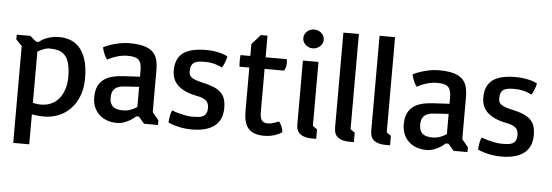

<svg xmlns="http://www.w3.org/2000/svg" viewBox="-54 -878 3588 1247"><g transform="rotate(5 1739.5 -254.0)"><path d="M169.4 197.8H64.9V-434.1L26.4 -473.6V-504.4H115.7L154.3 -470.7L172.4 -469.7Q175.3 -472.7 185.3 -479.7Q195.3 -486.8 211.9 -494.4Q228.5 -502 251.5 -507.6Q274.4 -513.2 302.7 -513.2Q338.9 -513.2 373.3 -501.5Q407.7 -489.7 434.3 -460.9Q460.9 -432.1 477.1 -383.1Q493.2 -334 493.2 -259.3Q493.2 -194.8 473.4 -144.5Q453.6 -94.2 420.4 -60.1Q387.2 -25.9 343 -8.1Q298.8 9.8 250 9.8Q237.3 9.8 222.9 8.8Q208.5 7.8 196.8 6.3Q182.6 4.9 169.4 2.9ZM169.4 -72.3Q177.7 -69.8 191.9 -67.9Q206.1 -65.9 223.1 -65.9Q259.8 -65.9 289.6 -79.8Q319.3 -93.8 340.1 -118.9Q360.8 -144 372.3 -179.7Q383.8 -215.3 383.8 -259.3Q383.8 -313.5 374.3 -347.4Q364.7 -381.3 346.9 -400.6Q329.1 -419.9 303.7 -426.8Q278.3 -433.6 247.1 -433.6Q233.4 -433.6 219.7 -429.4Q206.1 -425.3 194.8 -419.9Q181.6 -414.1 169.4 -406.7Z M563 -142.6Q563 -183.1 574.7 -211.4Q586.4 -239.7 609.1 -257.8Q631.8 -275.9 664.3 -284.9Q696.8 -293.9 738.8 -296.4L847.7 -302.2V-341.3Q847.7 -367.7 843 -384.8Q838.4 -401.9 827.6 -412.1Q816.9 -422.4 799.1 -426.5Q781.2 -430.7 754.9 -430.7Q728.5 -430.7 704.8 -424.8Q681.2 -418.9 663.6 -412.1Q642.6 -403.8 625 -393.6Q614.3 -408.7 607.9 -422.6Q601.6 -436.5 598.1 -447.8Q593.8 -460.4 592.3 -472.2Q615.7 -483.9 642.6 -492.7Q666 -500.5 696.5 -506.8Q727.1 -513.2 760.7 -513.2Q816.4 -513.2 853 -503.4Q889.6 -493.7 911.4 -473.9Q933.1 -454.1 941.7 -424.1Q950.2 -394 950.2 -353V-80.6L991.2 -30.8V0H900.9L863.3 -43.5H845.7Q843.3 -41 832.8 -32.5Q822.3 -23.9 805.9 -14.4Q789.6 -4.9 768.8 2.4Q748 9.8 724.6 9.8Q688 9.8 658.2 -1.2Q628.4 -12.2 607.2 -32.5Q585.9 -52.7 574.5 -80.8Q563 -108.9 563 -142.6ZM669.4 -151.4Q669.4 -128.9 675.8 -114Q682.1 -99.1 693.6 -90.3Q705.1 -81.5 721.4 -78.1Q737.8 -74.7 757.8 -74.7Q776.4 -74.7 792.7 -79.3Q809.1 -84 821.3 -89.8Q835.4 -96.2 847.7 -105V-236.3L749.5 -230Q726.6 -228.5 711.2 -222.2Q695.8 -215.8 686.5 -205.6Q677.2 -195.3 673.3 -181.4Q669.4 -167.5 669.4 -151.4Z M1058.1 -22.5Q1058.1 -33.7 1060.1 -46.9Q1061.5 -58.1 1064.7 -72.5Q1067.9 -86.9 1074.2 -102.5Q1095.7 -94.2 1119.1 -87.9Q1139.2 -82.5 1162.6 -77.9Q1186 -73.2 1209 -73.2Q1229.5 -73.2 1247.1 -74.7Q1264.6 -76.2 1277.6 -82.8Q1290.5 -89.4 1297.9 -102.8Q1305.2 -116.2 1305.2 -140.1Q1305.2 -168.9 1287.4 -185.5Q1269.5 -202.1 1225.6 -210.4Q1180.2 -219.2 1149.2 -233.9Q1118.2 -248.5 1098.9 -267.8Q1079.6 -287.1 1071 -311Q1062.5 -335 1062.5 -362.3Q1062.5 -403.3 1075.7 -432.1Q1088.9 -460.9 1114 -478.8Q1139.2 -496.6 1176.5 -504.6Q1213.9 -512.7 1262.2 -512.7Q1295.9 -512.7 1322 -508.1Q1348.1 -503.4 1365.7 -498Q1386.2 -491.7 1401.4 -483.4Q1399.9 -472.7 1396 -460Q1392.6 -449.2 1387 -435.5Q1381.3 -421.9 1372.1 -407.7Q1358.9 -415.5 1341.8 -421.4Q1327.1 -426.8 1306.6 -430.9Q1286.1 -435.1 1259.8 -435.1Q1239.3 -435.1 1221.9 -433.1Q1204.6 -431.2 1192.1 -424.3Q1179.7 -417.5 1172.9 -403.6Q1166 -389.6 1166 -365.7Q1166 -354 1169.2 -344.5Q1172.4 -335 1181.9 -327.1Q1191.4 -319.3 1208.7 -312.7Q1226.1 -306.2 1254.9 -299.8Q1299.8 -290 1329.8 -277.3Q1359.9 -264.6 1377.7 -246.6Q1395.5 -228.5 1403.1 -204.3Q1410.6 -180.2 1410.6 -147Q1410.6 -111.3 1399.4 -82.5Q1388.2 -53.7 1364.3 -33.2Q1340.3 -12.7 1302.7 -1.5Q1265.1 9.8 1211.9 9.8Q1177.7 9.8 1149.7 4.9Q1121.6 0 1101.1 -6.3Q1077.1 -13.2 1058.1 -22.5Z M1549.8 -423.3H1485.8Q1485.4 -428.7 1484.9 -435.1Q1484.4 -440.4 1484.1 -447.8Q1483.9 -455.1 1483.9 -463.9Q1483.9 -472.7 1484.4 -480.2Q1484.9 -487.8 1485.8 -499H1549.8V-576.7L1606 -640.1H1649.4V-499H1787.6Q1788.6 -494.1 1789.3 -487.3Q1790 -480.5 1790 -474.1Q1790 -462.9 1787.8 -453.6Q1785.6 -444.3 1783.2 -437.5Q1780.3 -429.7 1776.4 -423.3H1649.4V-140.1Q1649.4 -104.5 1661.4 -88.4Q1673.3 -72.3 1699.7 -72.3Q1710.9 -72.3 1723.4 -75Q1735.8 -77.6 1747.1 -81.5Q1759.8 -85.9 1772.9 -91.3Q1782.7 -78.6 1788.3 -66.4Q1793.9 -54.2 1796.4 -44.4Q1799.3 -33.2 1799.8 -23.4Q1786.1 -14.2 1769 -6.8Q1753.9 -0.5 1732.9 4.6Q1711.9 9.8 1684.6 9.8Q1646.5 9.8 1620.8 0.2Q1595.2 -9.3 1579.3 -28.1Q1563.5 -46.9 1556.6 -75Q1549.8 -103 1549.8 -139.6Z M1948.7 -583.5Q1935.1 -583.5 1923.1 -588.4Q1911.1 -593.3 1902.1 -601.6Q1893.1 -609.9 1887.7 -620.8Q1882.3 -631.8 1882.3 -644.5Q1882.3 -657.7 1887.7 -668.9Q1893.1 -680.2 1902.1 -688.5Q1911.1 -696.8 1923.1 -701.4Q1935.1 -706.1 1948.7 -706.1Q1962.4 -706.1 1974.6 -701.4Q1986.8 -696.8 1995.8 -688.5Q2004.9 -680.2 2010.3 -668.9Q2015.6 -657.7 2015.6 -644.5Q2015.6 -631.8 2010.3 -620.8Q2004.9 -609.9 1995.8 -601.6Q1986.8 -593.3 1974.6 -588.4Q1962.4 -583.5 1948.7 -583.5ZM1892.6 -499H1994.1V-82L2022.9 -61.5V0H1995.1L1994.1 -1V0Q1945.8 0 1919.2 -19.5Q1892.6 -39.1 1892.6 -84Z M2138.7 -702.6H2239.7V-82L2268.6 -61.5V0H2240.7L2239.7 -1V0Q2191.4 0 2165 -19.5Q2138.7 -39.1 2138.7 -84Z M2374.5 -702.6H2475.6V-82L2504.4 -61.5V0H2476.6L2475.6 -1V0Q2427.2 0 2400.9 -19.5Q2374.5 -39.1 2374.5 -84Z M2581.1 -142.6Q2581.1 -183.1 2592.8 -211.4Q2604.5 -239.7 2627.2 -257.8Q2649.9 -275.9 2682.4 -284.9Q2714.8 -293.9 2756.8 -296.4L2865.7 -302.2V-341.3Q2865.7 -367.7 2861.1 -384.8Q2856.4 -401.9 2845.7 -412.1Q2835 -422.4 2817.1 -426.5Q2799.3 -430.7 2772.9 -430.7Q2746.6 -430.7 2722.9 -424.8Q2699.2 -418.9 2681.6 -412.1Q2660.6 -403.8 2643.1 -393.6Q2632.3 -408.7 2626 -422.6Q2619.6 -436.5 2616.2 -447.8Q2611.8 -460.4 2610.4 -472.2Q2633.8 -483.9 2660.6 -492.7Q2684.1 -500.5 2714.6 -506.8Q2745.1 -513.2 2778.8 -513.2Q2834.5 -513.2 2871.1 -503.4Q2907.7 -493.7 2929.4 -473.9Q2951.2 -454.1 2959.7 -424.1Q2968.3 -394 2968.3 -353V-80.6L3009.3 -30.8V0H2918.9L2881.3 -43.5H2863.8Q2861.3 -41 2850.8 -32.5Q2840.3 -23.9 2824 -14.4Q2807.6 -4.9 2786.9 2.4Q2766.1 9.8 2742.7 9.8Q2706.1 9.8 2676.3 -1.2Q2646.5 -12.2 2625.2 -32.5Q2604 -52.7 2592.5 -80.8Q2581.1 -108.9 2581.1 -142.6ZM2687.5 -151.4Q2687.5 -128.9 2693.8 -114Q2700.2 -99.1 2711.7 -90.3Q2723.1 -81.5 2739.5 -78.1Q2755.9 -74.7 2775.9 -74.7Q2794.4 -74.7 2810.8 -79.3Q2827.1 -84 2839.4 -89.8Q2853.5 -96.2 2865.7 -105V-236.3L2767.6 -230Q2744.6 -228.5 2729.2 -222.2Q2713.9 -215.8 2704.6 -205.6Q2695.3 -195.3 2691.4 -181.4Q2687.5 -167.5 2687.5 -151.4Z M3076.2 -22.5Q3076.2 -33.7 3078.1 -46.9Q3079.6 -58.1 3082.8 -72.5Q3085.9 -86.9 3092.3 -102.5Q3113.8 -94.2 3137.2 -87.9Q3157.2 -82.5 3180.7 -77.9Q3204.1 -73.2 3227.1 -73.2Q3247.6 -73.2 3265.1 -74.7Q3282.7 -76.2 3295.7 -82.8Q3308.6 -89.4 3315.9 -102.8Q3323.2 -116.2 3323.2 -140.1Q3323.2 -168.9 3305.4 -185.5Q3287.6 -202.1 3243.7 -210.4Q3198.2 -219.2 3167.2 -233.9Q3136.2 -248.5 3116.9 -267.8Q3097.7 -287.1 3089.1 -311Q3080.6 -335 3080.6 -362.3Q3080.6 -403.3 3093.8 -432.1Q3106.9 -460.9 3132.1 -478.8Q3157.2 -496.6 3194.6 -504.6Q3231.9 -512.7 3280.3 -512.7Q3314 -512.7 3340.1 -508.1Q3366.2 -503.4 3383.8 -498Q3404.3 -491.7 3419.4 -483.4Q3418 -472.7 3414.1 -460Q3410.6 -449.2 3405 -435.5Q3399.4 -421.9 3390.1 -407.7Q3377 -415.5 3359.9 -421.4Q3345.2 -426.8 3324.7 -430.9Q3304.2 -435.1 3277.8 -435.1Q3257.3 -435.1 3240 -433.1Q3222.7 -431.2 3210.2 -424.3Q3197.8 -417.5 3190.9 -403.6Q3184.1 -389.6 3184.1 -365.7Q3184.1 -354 3187.3 -344.5Q3190.4 -335 3200 -327.1Q3209.5 -319.3 3226.8 -312.7Q3244.1 -306.2 3272.9 -299.8Q3317.9 -290 3347.9 -277.3Q3377.9 -264.6 3395.8 -246.6Q3413.6 -228.5 3421.1 -204.3Q3428.7 -180.2 3428.7 -147Q3428.7 -111.3 3417.5 -82.5Q3406.2 -53.7 3382.3 -33.2Q3358.4 -12.7 3320.8 -1.5Q3283.2 9.8 3230 9.8Q3195.8 9.8 3167.7 4.9Q3139.6 0 3119.1 -6.3Q3095.2 -13.2 3076.2 -22.5Z"/></g></svg>

Font: Basic
Style: Regular
Weight: 400
Designer: Magnus Gaarde
Foundry: Magnus Gaarde
Version: Version 1.003; ttfautohint (v1.1) -l 6 -r 16 -G 0 -x 16 -D l